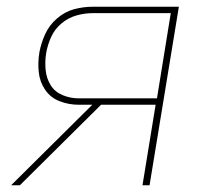

<svg xmlns="http://www.w3.org/2000/svg" viewBox="-20 -550 616 570"><path d="M13 0H39L280 -239H442L403 0H424L511 -530H255Q227 -530 199.5 -522.5Q172 -515 149 -495Q126 -475 114 -448.5Q102 -422 97 -395Q92 -365 95 -336Q98 -307 114 -283.5Q130 -260 157 -249.5Q184 -239 214 -239H254ZM214 -258Q189 -258 166 -267.5Q143 -277 130.5 -297Q118 -317 115.5 -342Q113 -367 117 -392Q121 -416 131.5 -439.5Q142 -463 162 -480Q182 -497 206.5 -504Q231 -511 255 -511H487L446 -258Z"/></svg>

Font: Iosevka Sparkle Thin Oblique
Style: Regular
Weight: 100
Italic angle: -9°
Designer: Belleve Invis
Foundry: Belleve Invis
Version: Version 4.5.0; ttfautohint (v1.8.3)